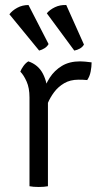

<svg xmlns="http://www.w3.org/2000/svg" viewBox="-20 -742 392 765"><path d="M345 -493.5Q345 -476 341.2 -456.8Q337.5 -437.5 327.5 -423Q319 -424 310.2 -424.2Q301.5 -424.5 293 -424.5Q259.5 -424.5 235.5 -410.2Q211.5 -396 195.5 -374.5Q179.5 -353 169.8 -329.5Q160 -306 155.5 -287L142 -303.5Q142 -335.5 150.8 -369.5Q159.5 -403.5 178.2 -432.5Q197 -461.5 226.8 -479.5Q256.5 -497.5 299 -497.5Q307 -497.5 318.8 -496.5Q330.5 -495.5 345 -493.5ZM61 -456.5Q64.5 -466.5 73.5 -479Q82.5 -491.5 93 -497.5Q132.5 -484 151 -448.2Q169.5 -412.5 171 -361.5V0Q164 1.5 154.5 2.2Q145 3 134.5 3Q123.5 3 114 2.2Q104.5 1.5 97.5 0V-354Q97.5 -391.5 86 -417.2Q74.5 -443 61 -456.5ZM93.5 -722 173.5 -566.5Q168 -556.5 157.8 -550Q147.5 -543.5 136 -540.5L17.5 -685Q28.5 -700 48.8 -711Q69 -722 93.5 -722ZM244 -722 314.5 -564.5Q309 -554.5 298.2 -548.5Q287.5 -542.5 276 -540.5L166.5 -689Q178.5 -703.5 198.8 -713.2Q219 -723 244 -722Z"/></svg>

Font: Signika
Style: Regular
Weight: 300
Designer: Anna Giedry
Foundry: Anna Giedry
Version: Version 2.000